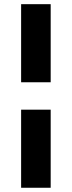

<svg xmlns="http://www.w3.org/2000/svg" viewBox="-20 -718 340 910"><path d="M80.1 -328.1V-698.2H220.2V-328.1ZM80.1 171.9V-198.2H220.2V171.9Z"/></svg>

Font: Syncopate
Style: Bold
Weight: 700
Designer: Astigmatic (AOETI)
Foundry: Astigmatic (AOETI)
Version: Version 1.001 2011